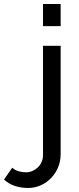

<svg xmlns="http://www.w3.org/2000/svg" viewBox="-135 -750 395 956"><path d="M5 186Q-30 186 -60.5 176Q-91 166 -115 144L-74 85Q-60 98 -41.5 103Q-23 108 -5 108Q11 108 26 101.5Q41 95 53 84Q65 73 72 57Q79 41 79 23V-522H167V17Q167 54 153.5 85Q140 116 117.5 138.5Q95 161 66 173.5Q37 186 5 186ZM79 -620V-730H167V-620Z"/></svg>

Font: Raleway Medium Alt1
Style: Regular
Weight: 500
Designer: Matt McInerney, Pablo Impallari, Rodrigo Fuenzalida
Foundry: Matt McInerney, Pablo Impallari, Rodrigo Fuenzalida
Version: Version 3.000g; ttfautohint (v1.5) -l 8 -r 28 -G 28 -x 14 -D